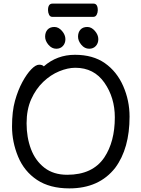

<svg xmlns="http://www.w3.org/2000/svg" viewBox="-20 -1024 785 1068"><path d="M354 -51.8Q495.1 -51.8 560.1 -147.9Q618.7 -235.8 618.7 -371.1Q618.7 -481 560.8 -564Q502.9 -647 398.9 -647Q356.9 -647 309.3 -627.4Q261.7 -607.9 220.7 -568.8Q179.7 -529.8 153.8 -472.4Q127.9 -415 127.9 -337.9Q127.9 -259.8 152.3 -194.8Q176.8 -129.9 227.3 -90.8Q277.8 -51.8 354 -51.8ZM365.7 23.9Q256.8 23.9 185.8 -23.4Q114.7 -70.8 80.8 -152.3Q46.9 -233.9 46.9 -319.8Q46.9 -404.8 63.5 -463.9Q80.1 -522.9 104.5 -567.9Q128.9 -612.8 153.8 -638.4Q178.7 -664.1 197.8 -664.1Q215.8 -664.1 223.6 -654.8Q296.9 -719.2 397 -719.2Q497.1 -719.2 563.5 -672.6Q629.9 -626 665.3 -545.4Q700.7 -464.8 700.7 -375Q700.7 -198.2 621.1 -90.8Q531.7 23.9 365.7 23.9ZM499 -930.2H271Q258.8 -930.2 252.9 -942.1Q247.1 -954.1 247.1 -967.8Q247.1 -1003.9 272 -1003.9H500Q523.9 -1003.9 523.9 -966.8Q523.9 -954.1 517.8 -942.1Q511.7 -930.2 499 -930.2ZM293 -752.9Q268.1 -752.9 249.5 -774.9Q231 -796.9 231 -819.8Q231 -844.2 244.4 -859.1Q257.8 -874 282.7 -874Q305.7 -874 324.7 -852.1Q343.8 -830.1 343.8 -806.2Q343.8 -783.2 329.8 -768.1Q315.9 -752.9 293 -752.9ZM476.1 -752.9Q450.7 -752.9 432.4 -774.9Q414.1 -796.9 414.1 -819.8Q414.1 -844.2 427.5 -859.1Q440.9 -874 465.8 -874Q488.8 -874 507.8 -852.1Q526.9 -830.1 526.9 -806.2Q526.9 -783.2 512.9 -768.1Q499 -752.9 476.1 -752.9Z"/></svg>

Font: LXGW WenKai GB Screen
Style: Regular
Weight: 400
Designer: LXGW / Fontworks Inc.
Foundry: LXGW / Fontworks Inc.
Version: Version 1.321;February 19, 2024;FontCreator 14.0.0.2901 64-b